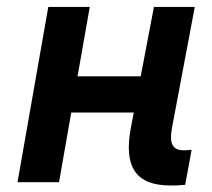

<svg xmlns="http://www.w3.org/2000/svg" viewBox="-20 -538 626 567"><path d="M31.7 0H154.3L190.4 -205.6H375L366.7 -161.6C344.2 -43.9 381.8 9.8 483.9 9.8C501 9.8 514.6 9.3 526.9 7.8L545.9 -95.7C537.6 -94.7 529.8 -94.2 522.9 -94.2C488.8 -94.2 479 -114.7 488.3 -162.6L555.2 -517.6H434.6L395.5 -312.5H209L245.1 -517.6H122.6Z"/></svg>

Font: Cascadia Mono PL SemiBold
Style: Italic
Weight: 600
Italic angle: -10°
Monospace: yes
Designer: Aaron Bell
Foundry: Saja Typeworks
Version: Version 2404.023